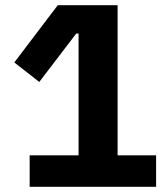

<svg xmlns="http://www.w3.org/2000/svg" viewBox="-20 -718 640 738"><path d="M94 0V-121H282V-589H273L131 -403L35 -478L202 -698H432V-121H580V0Z"/></svg>

Font: IBM Plex Sans Arabic
Style: Bold
Weight: 700
Designer: Mike Abbink, Paul van der Laan, Pieter van Rosmalen, Wael Morcos, Khajak Apelian
Foundry: Bold Monday
Version: Version 1.2